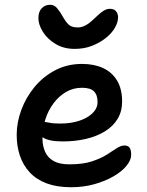

<svg xmlns="http://www.w3.org/2000/svg" viewBox="-20 -775 617 805"><path d="M278 10Q219 10 176 -6Q133 -22 105 -52Q77 -82 63.5 -122Q50 -162 50 -210Q50 -262 69.5 -314.5Q89 -367 125 -410.5Q161 -454 211.5 -480.5Q262 -507 324 -507Q375 -507 412.5 -489.5Q450 -472 471 -437Q492 -402 492 -349Q492 -308 473 -276.5Q454 -245 419.5 -224Q385 -203 340 -192.5Q295 -182 242 -182Q184 -182 158.5 -199.5Q133 -217 133 -239Q133 -251 139 -257.5Q145 -264 160 -264Q171 -264 187 -260.5Q203 -257 232 -257Q277 -257 312 -268.5Q347 -280 368 -300.5Q389 -321 389 -347Q389 -377 374 -392Q359 -407 324 -407Q287 -407 257 -389.5Q227 -372 204.5 -342Q182 -312 170 -274Q158 -236 158 -195Q158 -164 169 -139Q180 -114 204.5 -100Q229 -86 271 -86Q327 -86 364 -98Q401 -110 426 -125.5Q451 -141 468.5 -153Q486 -165 502 -165Q517 -165 523.5 -155.5Q530 -146 530 -126Q530 -104 510.5 -80Q491 -56 456.5 -36Q422 -16 376.5 -3Q331 10 278 10ZM293 -570Q247 -570 212.5 -591Q178 -612 159.5 -642Q141 -672 141 -699Q141 -726 155 -740.5Q169 -755 191 -755Q207 -755 219.5 -740.5Q232 -726 244 -704Q254 -686 266.5 -673Q279 -660 306 -660Q319 -660 331 -665Q343 -670 354 -678.5Q365 -687 374 -696Q386 -707 396.5 -716.5Q407 -726 418 -732Q429 -738 441 -738Q458 -738 466.5 -728Q475 -718 475 -702Q475 -682 462 -659Q449 -636 424 -616Q399 -596 366 -583Q333 -570 293 -570Z"/></svg>

Font: Shantell Sans Medium
Style: Regular
Weight: 500
Designer: Stephen Nixon, Anya Danilova, Shantell Martin
Foundry: Arrow Type
Version: Version 1.011;[c5ecc13dd]